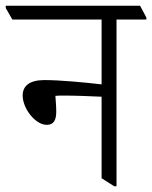

<svg xmlns="http://www.w3.org/2000/svg" viewBox="-50 -643 530 669"><path d="M113 -208C138 -208 146 -226 146 -254C146 -272 144 -294 143 -309C152 -310 163 -310 172 -310C209 -310 263 -308 304 -306V-22L348 6H356V-575H460V-582L438 -623H-30V-615L-7 -575H304V-349C244 -356 159 -364 105 -364C53 -364 29 -344 29 -310C29 -265 73 -208 113 -208Z"/></svg>

Font: Noto Serif Devanagari Condensed Light
Style: Regular
Weight: 300
Width: 3
Designer: Universal Thirst, Indian Type Foundry and the Monotype Design Team
Foundry: Monotype Imaging Inc.
Version: Version 2.004